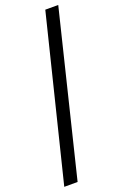

<svg xmlns="http://www.w3.org/2000/svg" viewBox="-168 -808 623 978"><g transform="rotate(-20 144.0 -319.5)"><path d="M0 121 217.8 -760H288L72.3 121Z"/></g></svg>

Font: Noto Serif Lao
Style: Regular
Weight: 400
Designer: Monotype Design Team
Foundry: Monotype Imaging Inc.
Version: Version 2.003